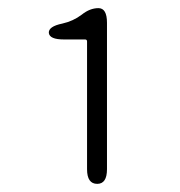

<svg xmlns="http://www.w3.org/2000/svg" viewBox="-20 -899 442 472"><path d="M219 -447Q194 -447 194 -483V-797Q194 -802 189 -802H137Q102 -802 100 -818Q99 -834 133 -841Q160 -847 181 -863Q201 -879 222 -879Q243 -879 243 -843V-483Q243 -447 219 -447Z"/></svg>

Font: Resource Han Rounded JP Light
Style: Regular
Weight: 300
Designer: Cyano Hao (round all glyphs); Ryoko NISHIZUKA 西塚涼子 (kana, bopomofo & ideographs); Paul D. Hunt (Latin, Greek & Cyrillic)
Foundry: Cyano Hao
Version: 0.990